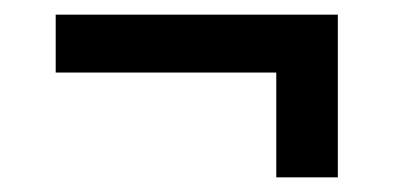

<svg xmlns="http://www.w3.org/2000/svg" viewBox="-20 -371 536 262"><path d="M56 -272V-351H441V-272ZM357 -129V-320H441V-129Z"/></svg>

Font: Bricolage Grotesque 60pt
Style: Regular
Weight: 400
Version: Version 1.001;gftools[0.9.33.dev8+g029e19f]